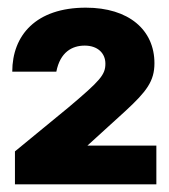

<svg xmlns="http://www.w3.org/2000/svg" viewBox="-20 -865 440 501"><path d="M19 -384H388V-485H208L308 -576C362 -626 383 -653 383 -700C383 -787 316 -845 204 -845C74 -845 12 -773 12 -678H127C137 -729 168 -746 201 -746C235 -746 255 -726 255 -699C255 -670 242 -655 159 -585L19 -470Z"/></svg>

Font: United Sans Black
Style: Regular
Weight: 900
Designer: Pablo Impallari, Rodrigo Fuenzalida (Modified by Dan O. Williams)
Version: Version 1.000;PS 001.000;hotconv 1.0.88;makeotf.lib2.5.64775